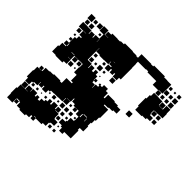

<svg xmlns="http://www.w3.org/2000/svg" viewBox="-157 -683 977 977"><g transform="rotate(-45 331.5 -194.5)"><path d="M644 -111V-95H650V-17H644V7H643V36H579V9H577V30H555V8H576V-31H602V-95H608V-111H606V-167H591V-166H562V-165H480V-177H462V-205H480V-211H466V-231H483V-238H463V-264H489V-244H494V-263H509V-265H490V-294H489V-328H493V-354H516V-355H433V-354H432V-325H405V-322H427V-300H407V-290H425V-272H407V-260H380V-258H393V-244H379V-257H368V-239H348V-237H372V-220H381V-226H391V-216H385V-205H400V-177H385V-162H354V-155H380V-107H376V-81H370V-57H342V-81H336V-107H332V-133H326V-101H266V-106H241V-112H217V-117H194V-113H158V-138H144V-133H88V-179H74V-203H95V-212H103V-234H129V-212H137V-207H162V-184H169V-183H194V-203H216V-241H226V-261H244V-265H220V-291H219V-268H193V-294H216V-296H191V-325H190V-354H189V-376H181V-387H162V-415H181V-420H165V-442H183V-444H159V-468H153V-477H132V-505H153V-514H199V-511H226V-483H227V-500H245V-482H228V-477H252V-450H255V-424H259V-378H255V-365H290V-327H297V-340H338V-359H374V-357H399V-383H398V-417H372V-436H371V-416H341V-436H331V-486H334V-513H378V-507H402V-482H406V-501H426V-483H468V-471H486V-457H492V-475H520V-455H521V-475H520V-507H552V-475H551V-446H530V-443H548V-419H530V-415H550V-389H580V-417H612V-385H584V-360H585V-382H607V-360H615V-322H614V-303H618V-280H625V-222H623V-194H620V-181H646V-111ZM99 -262V-238H73V-262H67V-268H43V-289H34V-331H16V-351H30V-359H14V-381H6V-421H12V-445H36V-451H39V-470H35V-472H7V-510H35V-512H77V-507H102V-457H103V-474H129V-448H112V-446H131V-416H112V-409H124V-393H110V-381H126V-362H137V-350H155V-332H138V-325H160V-297H138V-292H157V-270H135V-289H133V-264H105V-262ZM581 -506H611V-476H581ZM103 -504H129V-478H103ZM496 -501H516V-481H496ZM556 -501H576V-481H556ZM439 -498H453V-484H439ZM471 -496H481V-486H471ZM407 -481V-478H424V-481ZM555 -472H577V-450H555ZM35 -452H17V-470H35ZM587 -452V-470H605V-452ZM153 -454H139V-468H153ZM608 -419H584V-443H608ZM402 -419V-440H400V-419ZM140 -437H152V-425H140ZM345 -412H367V-390H345ZM375 -412H397V-390H375ZM572 -407V-395H560V-407ZM149 -404V-398H143V-404ZM529 -387V-386H548V-387ZM396 -381V-361H376V-381ZM152 -365H140V-377H152ZM172 -367V-375H180V-367ZM360 -375V-367H352V-375ZM436 -351H456V-331H436ZM185 -332H167V-350H185ZM468 -349H484V-333H468ZM36 -333H38V-345H36ZM452 -317V-305H440V-317ZM181 -316V-306H171V-316ZM458 -269H434V-293H458ZM187 -270H165V-292H187ZM483 -288V-274H469V-288ZM166 -261H186V-241H166ZM125 -260V-242H107V-260ZM137 -260H155V-242H137ZM64 -243H48V-259H64ZM200 -245V-257H212V-245ZM452 -257V-245H440V-257ZM419 -248H413V-254H419ZM519 -254H518V-244H519ZM167 -230H185V-212H167ZM215 -212H197V-230H215ZM63 -214H49V-228H63ZM152 -227V-215H140V-227ZM90 -225V-217H82V-225ZM458 -179H434V-203H458ZM181 -196V-186H171V-196ZM198 -175H218V-179H198ZM223 -173H220V-150H223ZM198 -147V-145H217V-147ZM399 2H373V-24H399ZM504 -4H529V3H552V35H551V64H525V67H548V91H524V68H523V95H550V123H522V125H490V96H489V68H487V65H465V68H457V90H435V68H427V42H423V-4H448V-9H504ZM585 38H607V60H585ZM557 40H575V58H557ZM618 41H634V57H618ZM487 90H465V68H487ZM575 88H557V70H575ZM605 70V88H587V70ZM631 74V84H621V74ZM578 121H554V97H578ZM608 121H584V97H608ZM456 119H436V99H456ZM486 119H466V99H486ZM635 118H617V100H635Z"/></g></svg>

Font: Rubik-Storm
Style: Regular
Weight: 400
Designer: NaN (generative design), Hubert & Fischer (Rubik source font outlines)
Foundry: NaN, Hubert & Fischer
Version: Version 1.000